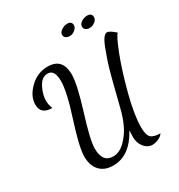

<svg xmlns="http://www.w3.org/2000/svg" viewBox="-227 -1056 1218 1306"><g transform="rotate(-30 382.0 -403.0)"><path d="M33 -536Q33 -601 93 -660Q153 -719 235 -719Q351 -719 351 -590Q351 -515 291 -322Q234 -141 234 -75Q234 34 317 34Q368 34 413 -11.5Q458 -57 483 -112.5Q508 -168 522 -227L549 -334L576 -440Q595 -511 608 -550L638 -633Q655 -678 670.5 -698.5Q686 -719 700 -719Q722 -719 764 -680Q745 -666 701 -552Q657 -438 618 -287Q579 -136 579 -44Q579 17 599.5 37.5Q620 58 673 58Q662 76 636.5 87.5Q611 99 588 99Q551 99 524.5 66.5Q498 34 498 -13Q498 -21 500 -65Q417 88 287 88Q220 88 182.5 48Q145 8 145 -64Q145 -136 205 -321Q265 -506 265 -588Q265 -678 211 -678Q164 -678 136.5 -624Q109 -570 109 -523Q109 -492 122 -459Q33 -459 33 -536ZM428 -857Q428 -875 450 -890Q472 -905 495 -905Q531 -905 531 -873Q531 -855 512 -839Q493 -823 471 -823Q453 -823 440.5 -831.5Q428 -840 428 -857ZM573 -837Q573 -856 594.5 -870.5Q616 -885 640 -885Q677 -885 677 -852Q677 -834 657.5 -818.5Q638 -803 615 -803Q598 -803 585.5 -812Q573 -821 573 -837Z"/></g></svg>

Font: TypoPRO Dancing Script
Style: Bold
Weight: 700
Designer: Pablo Impallari
Foundry: Pablo Impallari. www.impallari.com Igino Marini. www.ikern.com
Version: Version 1.002